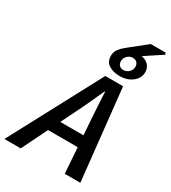

<svg xmlns="http://www.w3.org/2000/svg" viewBox="-285 -1082 1063 1196"><g transform="rotate(30 247.0 -484.0)"><path d="M-56 0 292 -654H420L490 0H378L352 -365Q349 -415 345.5 -465Q342 -515 340 -568H336Q312 -515 289.5 -465.5Q267 -416 241 -365L61 0ZM108 -184 128 -266H421L402 -184ZM368 -698Q322 -698 290.5 -718Q259 -738 259 -781Q259 -809 274.5 -829.5Q290 -850 313 -868L438 -968H543L550 -956L405 -860L410 -875Q448 -875 472 -854Q496 -833 496 -798Q496 -756 459.5 -727Q423 -698 368 -698ZM370 -742Q393 -742 409.5 -758.5Q426 -775 426 -796Q426 -816 414.5 -827Q403 -838 385 -838Q363 -838 346.5 -822Q330 -806 330 -783Q330 -764 341 -753Q352 -742 370 -742Z"/></g></svg>

Font: Source Sans 3 ExtraLight SemiBold
Style: Italic
Weight: 600
Italic angle: -11°
Version: Version 3.052;hotconv 1.1.0;makeotfexe 2.6.0